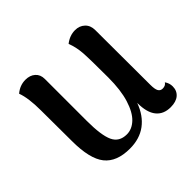

<svg xmlns="http://www.w3.org/2000/svg" viewBox="-135 -678 845 845"><g transform="rotate(-45 287.5 -256.0)"><path d="M556 -47Q556 -20 537.5 -4Q519 12 485 12Q441 12 417.5 -17Q394 -46 394 -104V-106Q373 -48 331.5 -17Q290 14 229 14Q147 14 109.5 -33Q72 -80 72 -191L71 -382Q71 -459 55 -502Q83 -526 118 -526Q146 -526 163.5 -510.5Q181 -495 181 -468V-207Q181 -117 199 -78.5Q217 -40 264 -40Q296 -40 323 -65.5Q350 -91 366.5 -144Q383 -197 383 -275Q383 -393 380 -431.5Q377 -470 364 -503Q393 -526 427 -526Q454 -526 472 -509Q490 -492 490 -463L491 -122Q491 -94 497.5 -82.5Q504 -71 518 -71Q536 -71 544 -84Q556 -67 556 -47Z"/></g></svg>

Font: Arima Madurai
Style: Bold
Weight: 700
Designer: Joana Correia and Natanael Gama
Foundry: NDISCOVER
Version: Version 1.019